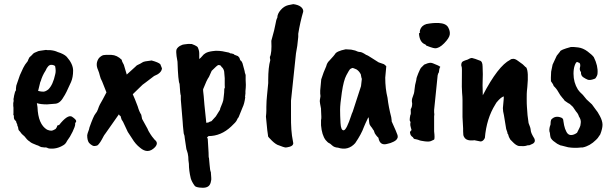

<svg xmlns="http://www.w3.org/2000/svg" viewBox="-20 -677 2958 927"><path d="M247 -320Q251 -335 246 -358Q239 -364 227 -364Q212 -364 200 -336Q184 -312 176 -283H175Q164 -241 164 -238Q180 -234 190 -234.5Q200 -235 213 -245Q236 -267 247 -320ZM244 -176 207 -173Q176 -173 158 -179L161 -160Q164 -77 207 -51Q219 -46 227 -46Q235 -46 248 -54Q252 -58 255 -65Q256 -74 265 -73Q306 -125 327 -114Q348 -100 348 -92Q348 -88 343 -83V-77Q343 -67 330.5 -41Q318 -15 304 3Q297 18 286 24Q254 44 218 40Q210 39 207 36Q199 34 195 35L187 34Q178 34 172 30Q162 24 158 24Q132 14 126.5 9Q121 4 117 2Q113 0 98 -19Q85 -30 83 -33Q77 -42 72.5 -46Q68 -50 67 -64Q63 -69 63 -77L59 -85Q59 -92 53 -96Q47 -102 47 -111V-119Q43 -121 45 -131V-157L44 -166V-173Q43 -177 46 -190L45 -199Q46 -200 48 -215Q52 -236 57 -241V-250Q58 -253 58 -258Q58 -263 60.5 -269Q63 -275 76 -314L92 -349Q99 -364 114 -382Q115 -387 122 -400L135 -412Q141 -421 153 -425Q167 -432 174 -432L202 -436Q207 -435 209 -435H222Q244 -433 258 -426Q288 -417 302 -403Q333 -368 333 -336Q333 -304 323 -281Q298 -224 287 -209Q269 -176 244 -176Z M662 -123 666 -103 693 -54Q693 -52 698.5 -42Q704 -32 706.5 -29Q709 -26 714 -18Q717 -14 727 -2Q747 13 728 34Q694 69 656 36Q634 19 618 -8Q612 -16 597 -40L574 -89L567 -100Q567 -101 565 -106.5Q563 -112 562 -117Q557 -118 554 -125Q549 -118 520 -76.5Q491 -35 488 -31Q483 -25 480 -19Q477 -13 472 -4Q467 5 464.5 8.5Q462 12 457 18.5Q452 25 448 26Q444 27 438 28Q427 30 410 13Q401 1 401 -24Q403 -35 406.5 -43Q410 -51 412 -62Q432 -118 440.5 -127.5Q449 -137 453 -149.5Q457 -162 462 -172Q475 -194 494 -231L473 -284Q465 -298 462 -312Q459 -326 453 -340Q439 -371 458 -397Q470 -409 480 -411Q490 -413 517.5 -412Q545 -411 568 -388Q568 -381 578 -364Q589 -325 590.5 -322Q592 -319 592 -317L635 -356Q639 -362 658 -370L668 -376Q674 -381 712 -385Q745 -376 754 -367Q754 -366 762 -347Q760 -324 724 -310L682 -278Q668 -269 656 -256L621 -222Q630 -203 645 -163Q652 -138 662 -123Z M1065 -300 1063 -323Q1063 -339 1054 -350Q1050 -352 1046 -360H1045Q1045 -361 1040 -362.5Q1035 -364 1032 -362Q1027 -360 1002 -335L989 -306Q978 -291 961 -247Q960 -246 961 -236Q963 -223 967 -171Q975 -97 976 -84L987 -86Q990 -89 1001 -92Q1015 -108 1022 -115L1042 -147Q1042 -152 1048.5 -166.5Q1055 -181 1058 -193Q1058 -195 1060 -209Q1063 -230 1063 -250Q1066 -250 1065.5 -255Q1065 -260 1065 -267ZM837 -379Q831 -411 831 -423V-431Q831 -444 848 -455L861 -461Q862 -462 889 -465Q903 -465 906 -464.5Q909 -464 919.5 -459Q930 -454 934 -450Q942 -434 942 -419V-392L949 -398L959 -409Q961 -413 972 -420Q983 -427 1005 -430Q1035 -435 1071 -426Q1088 -424 1092 -419Q1092 -421 1109 -416Q1108 -414 1113.5 -412Q1119 -410 1129 -406L1136 -398L1140 -386Q1146 -384 1151 -371L1161 -334Q1161 -328 1166 -315V-291Q1167 -280 1167 -267.5Q1167 -255 1165 -237V-225L1164 -218V-216Q1162 -212 1164 -207Q1160 -176 1151 -158L1132 -111Q1127 -106 1123.5 -97Q1120 -88 1096 -66Q1047 -20 987 -20Q985 -19 980 -14Q980 -10 983 -8L987 60Q987 85 989 86Q990 91 992 119Q994 147 998 154L1000 182V191Q998 207 992 216Q986 225 973.5 228Q961 231 942.5 228.5Q924 226 920 220Q906 201 901 184Q892 147 892 114Q889 96 889 80Q887 62 883 52Q879 42 879 37Q872 -6 872 -10Q872 -21 867 -33Q862 -78 862 -88L853 -196V-216Q850 -220 847 -272Q840 -285 837 -379Z M1371 -652 1396 -657Q1420 -654 1432.5 -644Q1445 -634 1444 -621Q1429 -570 1420 -514V-499Q1416 -452 1409 -419L1385 -191V-122Q1384 -43 1394 3L1396 15Q1395 27 1378.5 31.5Q1362 36 1357 35Q1352 34 1346 32L1319 22Q1303 14 1284 -7Q1272 -18 1274 -23Q1272 -27 1264 -114Q1266 -132 1266 -144V-161Q1266 -181 1267 -190Q1267 -192 1269 -214Q1274 -271 1275 -276V-292Q1275 -351 1285 -387Q1283 -395 1283 -402Q1293 -421 1290 -480Q1307 -540 1310 -560.5Q1313 -581 1319 -592Q1319 -610 1335 -628.5Q1351 -647 1371 -652Z M1723 -261Q1724 -264 1727 -296Q1725 -299 1722 -318Q1714 -334 1701 -342Q1685 -349 1682 -349Q1673 -346 1669.5 -342.5Q1666 -339 1652.5 -314Q1639 -289 1630.5 -231Q1622 -173 1622 -147Q1622 -121 1624 -83.5Q1626 -46 1640 -48Q1653 -50 1676 -120Q1677 -125 1683 -138ZM1840 -302Q1840 -249 1851 -205Q1856 -161 1869 -111Q1872 -91 1871 -91Q1896 -36 1899 -25.5Q1902 -15 1898 -8V-9Q1895 0 1879.5 7.5Q1864 15 1852 17Q1814 29 1807 -12Q1803 -15 1795.5 -24.5Q1788 -34 1787 -40.5Q1786 -47 1780 -53Q1778 -58 1771 -66Q1764 -74 1763 -82L1760 -109L1758 -110Q1742 -77 1737 -64Q1725 -30 1695 14Q1661 52 1612 36Q1594 35 1583.5 25Q1573 15 1569 14Q1563 12 1552 -1Q1534 -25 1530 -72V-98Q1533 -103 1530 -146V-152Q1524 -182 1524 -188Q1524 -194 1526 -204Q1528 -214 1527 -216.5Q1526 -219 1526 -225V-240L1531 -294Q1542 -329 1555 -357Q1559 -374 1570 -384Q1595 -411 1597 -415Q1604 -430 1649 -439L1666 -438Q1676 -438 1684 -435.5Q1692 -433 1695 -433Q1709 -426 1718 -426Q1727 -426 1748 -412Q1754 -411 1778 -395Q1804 -378 1808 -376L1834 -367Q1845 -358 1845 -357Q1845 -356 1840 -302Z M2095 -566H2098Q2133 -564 2143.5 -545.5Q2154 -527 2151.5 -510Q2149 -493 2124.5 -468Q2100 -443 2080 -444Q2074 -444 2056.5 -450Q2039 -456 2038 -457Q2037 -461 2032 -463Q2006 -473 2003 -514Q2003 -518 2009 -520Q2005 -520 2008 -532Q2015 -554 2039 -561Q2070 -567 2095 -566ZM2093 -313 2076 -146Q2076 -140 2076 -134.5Q2076 -129 2077 -125Q2076 -121 2076 -115V-43Q2080 -9 2076 -3Q2070 -1 2062 3.5Q2054 8 2031.5 5.5Q2009 3 1999 -2L1987 -5Q1977 -5 1974 -14Q1961 -22 1960 -35Q1957 -40 1967 -49Q1966 -54 1963 -63.5Q1960 -73 1961 -81Q1964 -86 1958 -96Q1958 -107 1961 -121Q1965 -125 1963 -150Q1970 -160 1970 -178Q1966 -194 1973 -210Q1980 -226 1981 -242Q1983 -267 1990 -291Q1990 -301 1999.5 -323Q2009 -345 2012 -349L2028 -365L2046 -372H2047Q2059 -376 2071 -371Q2100 -360 2106 -354Q2102 -350 2101 -342Q2100 -334 2099 -328Q2095 -323 2093 -313Z M2430 -37 2424 -54 2413 -121Q2408 -140 2408 -155L2412 -199Q2412 -210 2413 -211Q2401 -211 2377 -182Q2375 -179 2371 -172Q2329 -105 2321 -11Q2313 6 2300 6Q2273 0 2270 0L2263 1H2250Q2227 -1 2220 -17Q2216 -22 2216 -43V-57L2213 -112V-194Q2213 -208 2211 -229Q2209 -252 2210 -301.5Q2211 -351 2209 -354.5Q2207 -358 2207 -364Q2207 -370 2210 -376Q2213 -382 2237 -389Q2250 -397 2259 -397Q2273 -394 2295 -385Q2310 -382 2310 -356Q2312 -313 2310.5 -294Q2309 -275 2311 -217Q2385 -359 2443 -388Q2448 -393 2458 -393Q2468 -393 2481 -383Q2494 -373 2499 -370Q2504 -367 2510.5 -360Q2517 -353 2521 -351Q2533 -331 2526 -257Q2525 -246 2524 -237.5Q2523 -229 2523 -201Q2523 -173 2524 -162Q2527 -127 2527 -121L2532 -83Q2542 -60 2542.5 -47.5Q2543 -35 2560 -8Q2567 7 2554 16Q2534 26 2532.5 24.5Q2531 23 2521 26.5Q2511 30 2485 28Q2472 25 2459 12L2444 -3Q2436 -15 2433 -29Q2428 -34 2430 -37Z M2640 -285Q2639 -297 2641 -331L2648 -365L2668 -408L2684 -428Q2684 -436 2736 -450H2737Q2748 -451 2771.5 -448Q2795 -445 2817 -428.5Q2839 -412 2847 -401Q2868 -359 2865 -323Q2865 -313 2855 -299Q2854 -297 2840 -293Q2826 -289 2817 -292.5Q2808 -296 2796 -304Q2784 -312 2785 -329Q2776 -339 2781 -355Q2783 -367 2778 -373L2766 -378Q2760 -376 2754.5 -360Q2749 -344 2749 -321Q2749 -279 2770 -245Q2777 -234 2794 -219L2812 -197L2838 -173L2857 -147Q2864 -140 2876.5 -116.5Q2889 -93 2889 -74.5Q2889 -56 2878 -28L2869 -15Q2869 -13 2858 -2Q2828 28 2793 35H2786Q2754 39 2723 34L2692 26Q2687 26 2681 22.5Q2675 19 2670 17Q2647 2 2642 -7Q2637 -10 2635 -35Q2628 -50 2638 -76Q2638 -91 2641 -99Q2660 -121 2690 -109Q2700 -105 2700 -93Q2700 -90 2703.5 -72.5Q2707 -55 2715 -40Q2723 -25 2737 -25Q2751 -25 2766 -36Q2782 -67 2782 -70L2784 -84Q2786 -99 2775 -115Q2772 -127 2761 -139L2746 -161L2731 -175Q2727 -176 2706 -191Q2705 -194 2695 -205Q2685 -216 2676 -232.5Q2667 -249 2653 -262Q2652 -269 2640 -285Z"/></svg>

Font: Caveat Brush
Style: Regular
Weight: 400
Designer: Pablo Impallari
Foundry: Creative Lab NY
Version: Version 1.096; ttfautohint (v1.3)